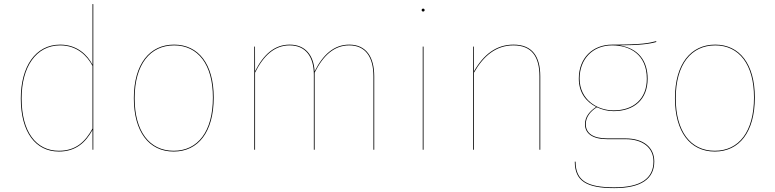

<svg xmlns="http://www.w3.org/2000/svg" viewBox="-20 -751 3885 963"><path d="M443.9 -730.6V-426.4C419.2 -474.8 367.1 -527.2 281.8 -527.2C157.5 -527.2 84.3 -416.2 84.3 -257.1C84.3 -88.1 158.5 9.1 275.4 9.1C362.5 9.1 410.5 -38.8 443.9 -99.2L444.2 0H447.9V-730.3ZM275.5 5.2C160.7 5.2 88.4 -90.2 88.4 -257.1C88.3 -414.8 160.4 -523.4 281.9 -523.4C365.9 -523.4 417.2 -471.7 443.9 -420.6V-106.1C408.9 -42.3 362.1 5.2 275.5 5.2Z M853 -527.2C731.6 -527.2 651.3 -431 651.3 -258.1C651.3 -91 726.6 9.1 851.1 9.1C974.4 9.1 1051.9 -89 1051.9 -262C1051.9 -429.5 975.5 -527.2 853 -527.2ZM853 -523.4C973.4 -523.4 1047.8 -427.3 1047.8 -262C1047.8 -90.9 972.2 5.2 851.1 5.2C728.9 5.2 655.3 -92.9 655.3 -258.1C655.3 -429.2 733.8 -523.3 853 -523.3Z M1731.6 -527.2C1654.9 -527.2 1599.7 -476.4 1557.9 -393C1553.5 -475 1510.5 -527.2 1432.8 -527.2C1356.2 -527.2 1301.1 -476.6 1259.3 -393.6L1259 -517.2H1255.3V0H1259.3V-386.7C1301.3 -471.6 1356.3 -523.4 1432.7 -523.4C1515.4 -523.4 1554.1 -463.5 1554.1 -377.1V0H1558.1V-386.7C1600.2 -471.6 1655.2 -523.4 1731.6 -523.4C1814.2 -523.4 1853 -463.5 1853 -367.9V0H1857V-368.1C1857 -465.4 1816.5 -527.2 1731.6 -527.2Z M2102.3 -707.8C2097.4 -707.8 2094.8 -704.1 2094.8 -700.4C2094.8 -696.7 2097.4 -693.1 2102.3 -693.1C2107.2 -693.1 2109.7 -696.7 2109.7 -700.4C2109.7 -704.1 2107.2 -707.8 2102.3 -707.8ZM2104.3 -517.2H2100.3V0H2104.3Z M2555.4 -527.2C2468.5 -527.2 2405 -476.5 2357.3 -393.2L2357 -517.2H2353.3V0H2357.3V-386.7C2405.3 -471.6 2468.7 -523.4 2555.3 -523.4C2647.9 -523.4 2685.8 -465.5 2685.8 -367.9V0H2689.8V-368.1C2689.8 -467.4 2650.3 -527.2 2555.4 -527.2Z M3271.1 -544.6C3233.7 -535.2 3205.6 -527.1 3050.2 -527.2C2953 -527.2 2883.1 -460.1 2883.1 -357.1C2883.1 -286.1 2919.5 -241 2970.1 -214.7C2939.8 -194.6 2914 -167.5 2914 -127.8C2914 -81.6 2951.4 -52.9 3025.9 -52.9H3116.6C3205 -52.9 3257.6 -9.5 3257.6 58.9C3257.6 143.7 3194.5 188.6 3060.9 188.6C2925.1 188.6 2867.1 155.9 2866.9 59.8H2862.9C2862.9 158.1 2923.2 192.5 3060.9 192.5C3196.6 192.5 3261.6 145.9 3261.6 58.8C3261.6 -10.5 3209.3 -56.8 3116.7 -56.8H3026.1C2953.3 -56.8 2918.1 -83.8 2918.1 -128.1C2918.1 -164.6 2941.7 -193.2 2973.7 -213C2998.3 -201.4 3026 -193.6 3057.6 -193.6C3160.3 -193.6 3228.3 -252.2 3228.3 -356C3228.3 -446.3 3181.1 -509.8 3085.6 -523.7C3188.8 -523.7 3238.2 -530.6 3271.8 -540.4ZM3050.3 -523.4C3139.1 -523.4 3224.2 -478.2 3224.2 -356C3224.2 -254 3157.2 -197.4 3057.6 -197.4C2975.3 -197.4 2887.1 -251 2887.1 -357.1C2887.1 -454.1 2951.8 -523.4 3050.3 -523.4Z M3567 -527.2C3445.6 -527.2 3365.3 -431 3365.3 -258.1C3365.3 -91 3440.6 9.1 3565.1 9.1C3688.4 9.1 3765.9 -89 3765.9 -262C3765.9 -429.5 3689.5 -527.2 3567 -527.2ZM3567 -523.4C3687.4 -523.4 3761.8 -427.3 3761.8 -262C3761.8 -90.9 3686.2 5.2 3565.1 5.2C3442.9 5.2 3369.3 -92.9 3369.3 -258.1C3369.3 -429.2 3447.8 -523.3 3567 -523.3Z"/></svg>

Font: Fira Sans Four
Style: Regular
Weight: 100
Designer: Carrois Corporate & Edenspiekermann AG
Foundry: Carrois Corporate GbR & Edenspiekermann AG
Version: Version 4.203;PS 004.203;hotconv 1.0.88;makeotf.lib2.5.64775